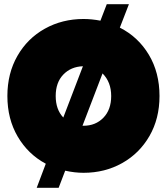

<svg xmlns="http://www.w3.org/2000/svg" viewBox="-20 -804 791 910"><path d="M197 -28Q113 -73 64 -156.5Q15 -240 15 -349Q15 -456 62.5 -539Q110 -622 192.5 -668Q275 -714 376 -714Q415 -714 456 -706L486 -784H591L548 -673Q635 -629 685.5 -544.5Q736 -460 736 -349Q736 -242 688.5 -159.5Q641 -77 559 -31Q477 15 376 15Q334 15 289 5L258 86H154ZM373 -490Q316 -488 280 -450.5Q244 -413 244 -349Q244 -285 280 -247ZM376 -208Q433 -208 470 -246Q507 -284 507 -349Q507 -415 466 -456L371 -208Z"/></svg>

Font: Readiness Black
Style: Regular
Weight: 900
Designer: Katatrad Team
Foundry: CadsonDemak
Version: Version 1.00;April 23, 2019;FontCreator 11.5.0.2425 64-bit; 